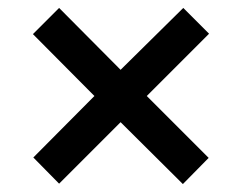

<svg xmlns="http://www.w3.org/2000/svg" viewBox="-20 -661 612 484"><path d="M64 -264 218 -419 63 -575 129 -641 284 -485 442 -641 507 -576 350 -419 506 -263 441 -197 284 -353 129 -198Z"/></svg>

Font: Noto Sans Telugu UI SemiBold
Style: Regular
Weight: 600
Designer: Jelle Bosma - Monotype Design Team
Foundry: Monotype Imaging Inc.
Version: Version 2.005; ttfautohint (v1.8.4.7-5d5b)